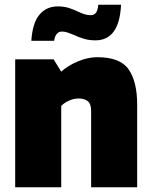

<svg xmlns="http://www.w3.org/2000/svg" viewBox="-20 -789 640 809"><path d="M44 -539H206L238 -487Q265 -512 307.5 -530Q350 -548 390 -548Q487 -548 522.5 -496Q558 -444 558 -348V0H364V-322Q364 -351 350 -362.5Q336 -374 311 -374Q291 -374 271 -365Q251 -356 238 -343V0H44ZM223 -762Q249 -762 268.5 -756Q288 -750 309 -740Q326 -732 338 -728.5Q350 -725 363 -725Q391 -725 394 -769H490Q483 -619 382 -619Q357 -619 335.5 -625Q314 -631 291 -642Q288 -643 271.5 -649.5Q255 -656 241 -656Q214 -656 208 -617H112Q117 -693 146.5 -727.5Q176 -762 223 -762Z"/></svg>

Font: Exo Black
Style: Regular
Weight: 900
Designer: Natanael Gama
Foundry: Natanael Gama
Version: Version 1.500; ttfautohint (v1.6)